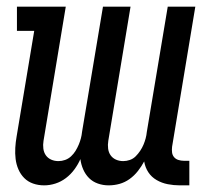

<svg xmlns="http://www.w3.org/2000/svg" viewBox="-20 -550 640 578"><path d="M113 8Q95 8 79.5 2.5Q64 -3 53 -14Q42 -25 35.5 -40Q29 -55 27 -71.5Q25 -88 26 -105Q27 -122 30 -139L83 -457H31V-530H178L111 -126Q109 -114 110.5 -102.5Q112 -91 118 -82.5Q124 -74 134 -69.5Q144 -65 156 -65Q166 -65 176 -68.5Q186 -72 194 -79.5Q202 -87 207.5 -96Q213 -105 217 -114.5Q221 -124 223.5 -133.5Q226 -143 227 -153L290 -530H373L306 -126Q304 -114 305.5 -102.5Q307 -91 313 -82.5Q319 -74 329 -69.5Q339 -65 351 -65Q361 -65 371 -68.5Q381 -72 388.5 -79.5Q396 -87 402 -96Q408 -105 412 -114.5Q416 -124 418.5 -133.5Q421 -143 422 -153L485 -530H568L498 -108Q497 -99 498 -91Q499 -83 504 -77Q509 -71 517 -68.5Q525 -66 533 -66H550V8H521Q503 8 485 4.5Q467 1 451.5 -8Q436 -17 426.5 -31.5Q417 -46 414 -64Q406 -49 395 -35Q384 -21 370 -11Q356 -1 340 3.5Q324 8 307 8Q290 8 274.5 2.5Q259 -3 248 -14Q237 -25 230.5 -40Q224 -55 222 -71Q215 -55 204 -40Q193 -25 178.5 -14Q164 -3 147 2.5Q130 8 113 8Z"/></svg>

Font: Iosevka Slab Extended
Style: Italic
Weight: 400
Width: 7
Italic angle: -9°
Monospace: yes
Designer: Belleve Invis
Foundry: Belleve Invis
Version: Version 11.1.0; ttfautohint (v1.8.3)